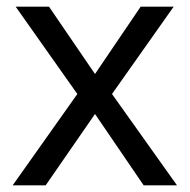

<svg xmlns="http://www.w3.org/2000/svg" viewBox="-20 -556 569 576"><path d="M212 -274 27 -536H127L265 -334L402 -536H501L316 -274L511 0H411L265 -214L117 0H18Z"/></svg>

Font: Noto Sans Lao Looped
Style: Regular
Weight: 400
Designer: Mark Frömberg, Ben Mitchell
Foundry: The Fontpad Ltd
Version: Version 1.001